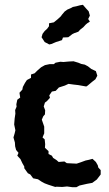

<svg xmlns="http://www.w3.org/2000/svg" viewBox="-20 -766 454 799"><path d="M215 11 210 12 182 3 166 -3 153 -10 138 -20 118 -24 106 -40 96 -45 81 -66V-73L73 -87L65 -104L52 -118L57 -130L47 -142L43 -157L42 -173L36 -194L41 -211L44 -224L39 -248L41 -273L44 -293L43 -308L49 -322L48 -332L52 -351L64 -360L61 -380L73 -393L75 -404L84 -421L92 -433L109 -442V-456L124 -461L135 -472L151 -486L167 -495L186 -499H204L211 -505L231 -509L244 -508L266 -510L286 -511L306 -505L318 -500L333 -497L346 -490L360 -479L379 -470L385 -451L377 -436L364 -426L345 -410L339 -406L305 -412L287 -414L265 -417L250 -410L225 -402L212 -388L196 -385L185 -369L188 -359L176 -346L167 -339L162 -323L168 -307L167 -290L160 -282L154 -268L164 -239V-211L157 -194L166 -186L168 -166L167 -151L182 -137V-125L196 -118L201 -109L215 -100L224 -92L248 -94L258 -87L277 -86L299 -85L317 -91L336 -98L350 -101L365 -105L379 -92L387 -78L389 -69L399 -58V-40L383 -19L364 -5L342 -1L311 6L298 13H281L259 10L239 12ZM185 -581 166 -591 153 -611 157 -625 166 -637 176 -646 184 -657V-669L204 -673L220 -686L233 -698L238 -705L249 -718L260 -726L274 -732L283 -737L298 -740L313 -744L325 -746L338 -731L349 -719L354 -701L347 -687L354 -676L343 -669L336 -663L327 -653L313 -642L306 -634L289 -628L281 -624L264 -611L242 -610L238 -599L213 -591L194 -583Z"/></svg>

Font: Winky Rough Medium
Style: Regular
Weight: 500
Designer: Simon Atzbach
Foundry: typofactur
Version: Version 1.206; ttfautohint (v1.8.4.7-5d5b)